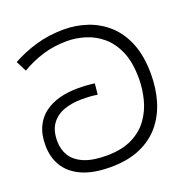

<svg xmlns="http://www.w3.org/2000/svg" viewBox="-147 -972 1085 1118"><g transform="rotate(-20 396.0 -412.5)"><path d="M351 11Q244 11 174 -20.5Q104 -52 70 -108Q36 -164 36 -238Q36 -306 59 -353.5Q82 -401 122 -430Q162 -459 214 -472.5Q266 -486 323 -486Q355 -486 383 -484Q411 -482 430 -479L423 -411Q400 -415 379.5 -416.5Q359 -418 324 -418Q265 -418 216 -400.5Q167 -383 138 -343.5Q109 -304 109 -238Q109 -186 133.5 -146Q158 -106 211.5 -83Q265 -60 351 -60Q446 -60 510 -91.5Q574 -123 611.5 -175.5Q649 -228 665 -291.5Q681 -355 681 -418Q681 -519 652 -586Q623 -653 575.5 -692.5Q528 -732 472 -749Q416 -766 362 -766Q280 -766 210 -744.5Q140 -723 78 -686L45 -751Q111 -788 192 -812Q273 -836 367 -836Q442 -836 511.5 -812.5Q581 -789 636.5 -739Q692 -689 724 -609.5Q756 -530 756 -418Q756 -330 733 -252.5Q710 -175 661 -115.5Q612 -56 535 -22.5Q458 11 351 11Z"/></g></svg>

Font: usinhala05
Style: Book
Weight: 400
Designer: Jelle Bosma - Monotype Design Team
Foundry: Monotype Imaging Inc.
Version: Version 2.003